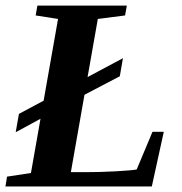

<svg xmlns="http://www.w3.org/2000/svg" viewBox="-27 -675 658 695"><path d="M290 -396 418 -464.4 406.7 -398.9 278.8 -332 229.5 -51.8H284.7Q334 -51.8 391.8 -54.9Q449.7 -58.1 467.8 -61.5L524.9 -197.8H565.9L522.5 0H-7.3L-1.5 -35.6L85 -48.8L119.6 -245.1L29.8 -196.3L41.5 -262.7L130.9 -310.5L183.1 -606.4L102.1 -619.1L108.4 -654.8H432.1L425.8 -619.1L327.1 -606.4Z"/></svg>

Font: Tinos
Style: Bold Italic
Weight: 700
Italic angle: -16.333°
Designer: Steve Matteson
Foundry: Monotype Imaging Inc.
Version: Version 1.23